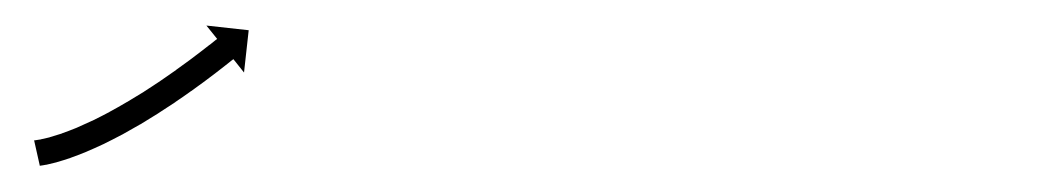

<svg xmlns="http://www.w3.org/2000/svg" viewBox="-20 -131 818 148"><path d="M8.2 -23C7.5 -23 6.9 -22.9 6.3 -22.8L10.7 -3.2C10.9 -3.3 10.1 -3.1 10.2 -3.1C10.2 -3.1 10.3 -3.1 10.4 -3.1C10.4 -3.1 10.5 -3.2 10.5 -3.2C12.2 -3.4 13.8 -3.7 15.4 -4C15.4 -4 15.5 -4 15.5 -4C15.6 -4 15.7 -4 15.7 -4C18.3 -4.6 20.9 -5.2 23.6 -5.9C23.6 -5.9 23.6 -5.9 23.7 -5.9C23.7 -5.9 23.8 -6 23.8 -6C27.2 -7 30.7 -8 34.1 -9.2C34.1 -9.2 34.1 -9.2 34.2 -9.2C34.2 -9.2 34.3 -9.3 34.3 -9.3C38.3 -10.7 42.3 -12.3 46.3 -13.9C46.3 -13.9 46.3 -13.9 46.4 -13.9C46.4 -13.9 46.5 -14 46.5 -14C50.9 -15.9 55.3 -17.8 59.7 -19.9C59.7 -19.9 59.7 -19.9 59.8 -19.9C59.8 -20 59.9 -20 59.9 -20C64.5 -22.3 69.2 -24.6 73.8 -27.1C73.8 -27.1 73.8 -27.1 73.8 -27.1C73.9 -27.1 73.9 -27.1 73.9 -27.1C78.6 -29.7 83.3 -32.4 88 -35.1C88 -35.1 88 -35.1 88 -35.1C88.1 -35.1 88.1 -35.1 88.1 -35.1C92.7 -37.9 97.3 -40.7 101.9 -43.6C101.9 -43.6 101.9 -43.6 102 -43.6C102 -43.6 102 -43.7 102 -43.7C106.4 -46.5 110.8 -49.4 115.2 -52.3C115.2 -52.3 115.2 -52.3 115.2 -52.3C115.2 -52.3 115.2 -52.4 115.2 -52.4C119.3 -55.1 123.3 -57.9 127.3 -60.8C127.3 -60.8 127.4 -60.8 127.4 -60.8C127.4 -60.8 127.4 -60.8 127.4 -60.8C131 -63.4 134.6 -66 138.1 -68.6C138.1 -68.6 138.1 -68.6 138.1 -68.6C138.1 -68.6 138.1 -68.6 138.1 -68.6C141.1 -70.9 144.1 -73.1 147.1 -75.4L147.1 -75.4L147.1 -75.4C149.4 -77.2 151.7 -78.9 153.9 -80.7L153.9 -80.7L153.9 -80.7C155.4 -81.9 156.9 -83 158.3 -84.2L158.3 -84.2L158.3 -84.2C158.8 -84.6 159.3 -85 159.9 -85.4L168.1 -75.1L171.7 -107.7L139.1 -111.3L147.4 -101C146.9 -100.6 146.3 -100.2 145.8 -99.8L145.8 -99.8L145.8 -99.8C144.4 -98.7 143 -97.6 141.6 -96.4L141.6 -96.5L141.6 -96.5C139.4 -94.7 137.1 -93 134.9 -91.3L134.9 -91.3L134.9 -91.3C132 -89.1 129.1 -86.9 126.2 -84.7C126.2 -84.7 126.2 -84.7 126.2 -84.7C126.2 -84.7 126.2 -84.7 126.2 -84.7C122.7 -82.1 119.2 -79.6 115.7 -77.1C115.7 -77.1 115.7 -77.1 115.8 -77.1C115.8 -77.1 115.8 -77.1 115.8 -77.1C111.9 -74.3 107.9 -71.6 104 -68.9C104 -68.9 104 -68.9 104 -68.9C104 -68.9 104 -68.9 104 -68.9C99.8 -66.1 95.5 -63.2 91.2 -60.5C91.2 -60.5 91.2 -60.5 91.2 -60.5C91.3 -60.5 91.3 -60.5 91.3 -60.5C86.8 -57.7 82.3 -55 77.8 -52.3C77.8 -52.3 77.9 -52.3 77.9 -52.3C77.9 -52.3 77.9 -52.4 77.9 -52.4C73.4 -49.7 68.9 -47.2 64.3 -44.7C64.3 -44.7 64.3 -44.7 64.4 -44.7C64.4 -44.7 64.4 -44.7 64.4 -44.7C60 -42.4 55.6 -40.1 51.1 -37.9C51.1 -37.9 51.1 -38 51.1 -38C51.2 -38 51.2 -38 51.2 -38C47 -36.1 42.8 -34.2 38.6 -32.3C38.6 -32.3 38.6 -32.4 38.7 -32.4C38.7 -32.4 38.8 -32.4 38.8 -32.4C35 -30.9 31.3 -29.4 27.5 -28.1C27.5 -28.1 27.5 -28.1 27.6 -28.1C27.6 -28.1 27.7 -28.1 27.7 -28.1C24.5 -27.1 21.4 -26.1 18.2 -25.2C18.2 -25.2 18.3 -25.2 18.3 -25.2C18.4 -25.2 18.5 -25.2 18.5 -25.2C16.2 -24.6 13.8 -24.1 11.5 -23.6C11.5 -23.6 11.6 -23.6 11.6 -23.6C11.7 -23.6 11.8 -23.6 11.8 -23.6C10.5 -23.4 9.2 -23.2 7.9 -23C7.9 -23 8 -23 8.1 -23C8.1 -23 8.2 -23 8.2 -23Z"/></svg>

Font: FRB American Cursive Just Arrows Semibold
Style: Italic
Weight: 600
Italic angle: -25°
Version: Version 2.0;Modular Font Editor K font №1